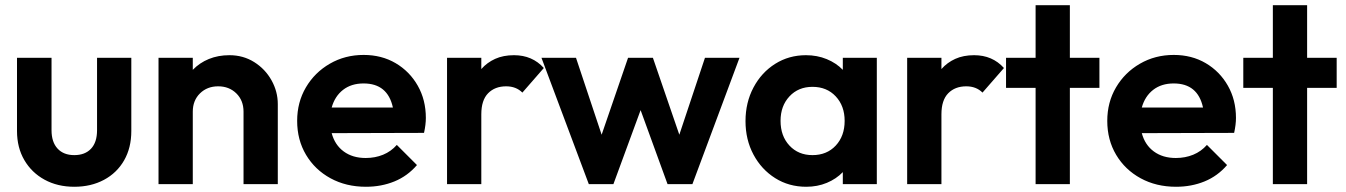

<svg xmlns="http://www.w3.org/2000/svg" viewBox="-20 -704 5146 734"><path d="M264 10Q200 10 150.5 -17Q101 -44 73 -92Q45 -140 45 -203V-483H177V-206Q177 -161 200 -136Q223 -111 264 -111Q305 -111 328 -135.5Q351 -160 351 -206V-483H482V-203Q482 -139 454.5 -91Q427 -43 377.5 -16.5Q328 10 264 10Z M586 0V-483H717V-437Q743 -464 778.5 -478.5Q814 -493 857 -493Q910 -493 952 -466.5Q994 -440 1018 -397Q1042 -354 1042 -306V0H911V-277Q911 -320 883.5 -347Q856 -374 814 -374Q772 -374 744.5 -347Q717 -320 717 -277V0Z M1379 10Q1303 10 1243.5 -22.5Q1184 -55 1150 -112Q1116 -169 1116 -242Q1116 -313 1149.5 -370Q1183 -427 1241 -460.5Q1299 -494 1370 -494Q1439 -494 1492.5 -462.5Q1546 -431 1577 -376.5Q1608 -322 1608 -253Q1608 -228 1601 -196L1248 -195Q1260 -150 1294 -125Q1328 -100 1378 -100Q1414 -100 1444.5 -112.5Q1475 -125 1497 -150L1574 -73Q1538 -31 1488 -10.5Q1438 10 1379 10ZM1370 -385Q1323 -385 1291.5 -360.5Q1260 -336 1248 -293H1482Q1462 -385 1370 -385Z M1689 0V-483H1820V-440Q1842 -465 1873 -479Q1904 -493 1945 -493Q2015 -493 2059 -444L1977 -350Q1953 -374 1915 -374Q1872 -374 1846 -347.5Q1820 -321 1820 -267V0Z M2231 0 2050 -483H2182L2280 -189L2381 -483H2476L2577 -189L2675 -483H2807L2627 0H2532L2429 -283L2325 0Z M3062 10Q2996 10 2943.5 -23Q2891 -56 2860.5 -113Q2830 -170 2830 -241Q2830 -312 2860.5 -369.5Q2891 -427 2943.5 -460Q2996 -493 3061 -493Q3104 -493 3140.5 -478Q3177 -463 3202 -437V-483H3332V0H3202V-46Q3177 -20 3141 -5Q3105 10 3062 10ZM3086 -111Q3141 -111 3175 -147.5Q3209 -184 3209 -242Q3209 -299 3175 -335.5Q3141 -372 3086 -372Q3032 -372 2998 -335.5Q2964 -299 2964 -242Q2964 -184 2998 -147.5Q3032 -111 3086 -111Z M3448 0V-483H3579V-440Q3601 -465 3632 -479Q3663 -493 3704 -493Q3774 -493 3818 -444L3736 -350Q3712 -374 3674 -374Q3631 -374 3605 -347.5Q3579 -321 3579 -267V0Z M3939 0V-368H3826V-483H3939V-684H4070V-483H4183V-368H4070V0Z M4476 10Q4400 10 4340.5 -22.5Q4281 -55 4247 -112Q4213 -169 4213 -242Q4213 -313 4246.5 -370Q4280 -427 4338 -460.5Q4396 -494 4467 -494Q4536 -494 4589.5 -462.5Q4643 -431 4674 -376.5Q4705 -322 4705 -253Q4705 -228 4698 -196L4345 -195Q4357 -150 4391 -125Q4425 -100 4475 -100Q4511 -100 4541.5 -112.5Q4572 -125 4594 -150L4671 -73Q4635 -31 4585 -10.5Q4535 10 4476 10ZM4467 -385Q4420 -385 4388.5 -360.5Q4357 -336 4345 -293H4579Q4559 -385 4467 -385Z M4846 0V-368H4733V-483H4846V-684H4977V-483H5090V-368H4977V0Z"/></svg>

Font: Outfit Semi Bold
Style: Regular
Weight: 600
Designer: Rodrigo Fuenzalida
Foundry: fragTYPE
Version: Version 1.000